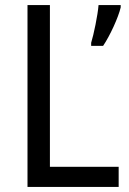

<svg xmlns="http://www.w3.org/2000/svg" viewBox="-20 -734 508 754"><path d="M88 0H446V-79H176V-714H88ZM454 -705V-714H367C364 -675 348 -598 338 -566V-554H385C412 -594 445 -666 454 -705Z"/></svg>

Font: Noto Sans Thai Looped SemiCondensed
Style: Regular
Weight: 400
Width: 4
Designer: Sasikarn Vongin, Ben Mitchell
Foundry: The Fontpad Ltd
Version: Version 1.001